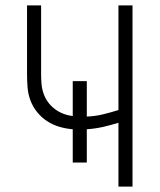

<svg xmlns="http://www.w3.org/2000/svg" viewBox="-20 -690 590 710"><path d="M418 0V-236Q389 -227 360 -220.5Q331 -214 301 -212V-89H249V-212Q224 -214 200 -221Q176 -228 155 -241.5Q134 -255 118 -274.5Q102 -294 93 -317.5Q84 -341 82 -366Q80 -391 80 -416V-670H132V-416Q132 -398 133.5 -380Q135 -362 141 -344.5Q147 -327 157.5 -312.5Q168 -298 182.5 -287Q197 -276 214 -269.5Q231 -263 249 -261V-390H301V-259Q331 -260 360 -267Q389 -274 418 -283V-670H470V0Z"/></svg>

Font: Lode Dark Term
Style: Regular
Weight: 400
Monospace: yes
Designer: Belleve Invis
Foundry: Belleve Invis
Version: Version 29.2.0